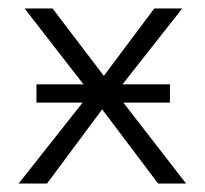

<svg xmlns="http://www.w3.org/2000/svg" viewBox="-20 -433 483 453"><path d="M419 0H353L221 -175L91 0H24L175 -191H66V-234H177L38 -413H104L225 -254L344 -413H410L269 -234H381V-191H271Z"/></svg>

Font: Ysabeau Infant Semilight
Style: Regular
Weight: 300
Designer: Christian Thalmann (Catharsis Fonts)
Version: Version 0.003